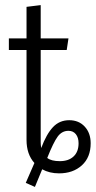

<svg xmlns="http://www.w3.org/2000/svg" viewBox="-20 -675 379 760"><path d="M253.9 -199.2Q292 -199.2 315.4 -173.8Q338.9 -148.4 338.9 -107.9Q338.9 -52.2 304 -20.5Q269 11.2 213.9 11.2Q175.8 11.2 147 -4.9L118.2 64.9L82 48.8L116.2 -29.8Q85 -64.5 85 -121.1V-477.1H15.1V-522.9H85V-647.9L141.1 -654.8V-522.9H251L244.1 -477.1H141.1V-111.8Q141.1 -102.5 143.1 -88.9Q163.6 -144 189.5 -171.6Q215.3 -199.2 253.9 -199.2ZM216.8 -37.1Q251.5 -37.1 271.2 -55.7Q291 -74.2 291 -107.9Q291 -130.4 280.3 -143.8Q269.5 -157.2 251 -157.2Q225.1 -157.2 208.3 -134.3Q191.4 -111.3 167 -49.8Q183.1 -37.1 216.8 -37.1Z"/></svg>

Font: Fira Sans Compressed Light
Style: Regular
Weight: 300
Width: 1
Designer: Carrois Corporate & Edenspiekermann AG
Foundry: Carrois Corporate GbR & Edenspiekermann AG
Version: Version 4.203;PS 004.203;hotconv 1.0.88;makeotf.lib2.5.64775